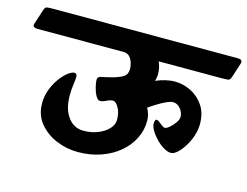

<svg xmlns="http://www.w3.org/2000/svg" viewBox="-165 -772 1211 941"><g transform="rotate(15 441.0 -301.5)"><path d="M-73 -532 -49 -606Q-44 -622 -34 -623.5Q-24 -625 0 -625H933Q961 -625 954 -603L930 -529Q925 -513 915 -511.5Q905 -510 881 -510H563Q568 -499 572 -484Q576 -469 576 -449Q576 -439 574.5 -430Q573 -421 570 -413Q593 -423 618 -429Q643 -435 666 -435Q709 -435 748.5 -415Q788 -395 813 -357.5Q838 -320 838 -265Q838 -236 828 -205.5Q818 -175 802 -149.5Q786 -124 768.5 -108Q751 -92 736 -92Q720 -92 699.5 -104Q679 -116 660.5 -135Q642 -154 630 -174Q618 -194 618 -209Q618 -215 620 -223Q622 -231 628 -231Q634 -231 642.5 -224Q651 -217 660.5 -210Q670 -203 676 -203Q684 -203 698.5 -215Q713 -227 725 -244Q737 -261 737 -275Q737 -288 730 -302Q723 -316 711 -325.5Q699 -335 683 -335Q671 -335 651 -326Q631 -317 609 -303.5Q587 -290 567 -276Q575 -262 579.5 -246Q584 -230 584 -213Q584 -165 562.5 -122.5Q541 -80 502 -47.5Q463 -15 410 3.5Q357 22 294 22Q237 22 184.5 0Q132 -22 98 -63.5Q64 -105 64 -164Q64 -202 77 -235.5Q90 -269 109 -294.5Q128 -320 147 -334.5Q166 -349 178 -349Q192 -349 192.5 -334Q193 -319 189 -293Q185 -267 185 -235Q185 -168 215 -127Q245 -86 294 -86Q335 -86 368 -99.5Q401 -113 420.5 -134.5Q440 -156 440 -180Q440 -217 425.5 -241.5Q411 -266 397 -266Q383 -266 365.5 -257Q348 -248 335 -248Q323 -248 313 -266.5Q303 -285 297.5 -308Q292 -331 292 -344Q292 -360 311 -363.5Q330 -367 365 -376Q401 -386 419 -398Q437 -410 437 -438Q437 -449 433 -465Q429 -481 418.5 -494.5Q408 -508 389 -510H-52Q-80 -510 -73 -532Z"/></g></svg>

Font: Alkatra
Style: Regular
Weight: 400
Designer: Suman Bhandary
Version: Version 1.100;gftools[0.9.22]